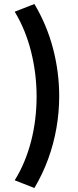

<svg xmlns="http://www.w3.org/2000/svg" viewBox="-20 -825 390 960"><path d="M152 115 53.5 76.5Q81 32.5 101.5 -17Q122 -66.5 135.8 -120Q149.5 -173.5 156.2 -229.5Q163 -285.5 163 -342Q163 -456.5 135.5 -566.5Q108 -676.5 53.5 -766.5L152 -805Q214.5 -700 245.2 -582.2Q276 -464.5 276 -344Q276 -264 262.2 -185Q248.5 -106 221 -30.5Q193.5 45 152 115Z"/></svg>

Font: Geologica Roman Medium
Style: Regular
Weight: 500
Designer: Sindre Bremnes, Frode Helland
Foundry: Monokrom Skriftforlag AS
Version: Version 1.010;gftools[0.9.28]